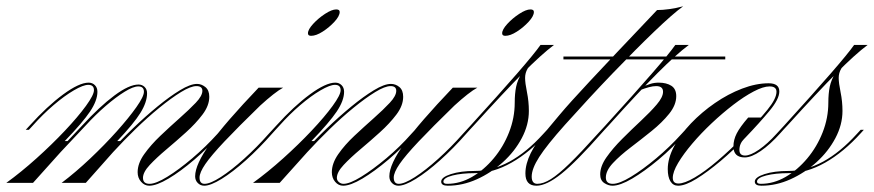

<svg xmlns="http://www.w3.org/2000/svg" viewBox="-82 -582 2781 611"><path d="M10 -169H0L12 -182Q68 -244 119 -281.5Q170 -319 200 -319Q212 -319 220 -311Q228 -303 228 -290Q228 -262 204.5 -227Q181 -192 124 -133H137L111 -98L23 0H-62Q-15 -34 34 -78Q83 -122 124.5 -166Q166 -210 191.5 -245Q217 -280 217 -295Q217 -312 199 -312Q183 -312 153 -294.5Q123 -277 88.5 -247.5Q54 -218 22 -182ZM393 9Q378 9 367 -3.5Q356 -16 356 -34Q356 -62 377 -91.5Q398 -121 428.5 -150Q459 -179 489.5 -206Q520 -233 541 -255Q562 -277 562 -293Q562 -308 543 -308Q525 -308 494 -289Q463 -270 425 -239Q387 -208 349 -171Q311 -134 278 -98H268Q301 -135 340.5 -173Q380 -211 419 -243Q458 -275 491 -295Q524 -315 545 -315Q559 -315 571.5 -305Q584 -295 584 -274Q584 -246 562.5 -217.5Q541 -189 510 -161Q479 -133 447.5 -106.5Q416 -80 394.5 -57Q373 -34 373 -16Q373 3 394 3Q414 3 450.5 -19.5Q487 -42 529.5 -78Q572 -114 610 -156L621 -169H631L622 -159Q581 -112 536.5 -74Q492 -36 454 -13.5Q416 9 393 9ZM111 -98H100L179 -182Q235 -243 282 -278Q329 -313 359 -313Q370 -313 378 -305.5Q386 -298 386 -285Q386 -257 365 -223Q344 -189 291 -133H304L278 -98L191 0H114Q159 -34 205 -77.5Q251 -121 289.5 -164Q328 -207 352 -241Q376 -275 376 -290Q376 -307 358 -307Q342 -307 314.5 -290Q287 -273 254.5 -245Q222 -217 190 -182Z M568 9Q556 9 547.5 0.5Q539 -8 539 -21Q539 -59 587 -125.5Q635 -192 741 -303H819Q806 -296 787.5 -281.5Q769 -267 746 -246Q675 -177 632.5 -132Q590 -87 571.5 -60Q553 -33 553 -17Q553 3 569 3Q587 3 620.5 -18.5Q654 -40 694.5 -76.5Q735 -113 773 -156L785 -169H795L786 -159Q743 -110 700.5 -72Q658 -34 623 -12.5Q588 9 568 9ZM988 -552Q999 -552 999 -544Q999 -531 982.5 -513Q966 -495 945 -481.5Q924 -468 908 -468Q898 -468 898 -476Q898 -488 914.5 -506Q931 -524 952.5 -538Q974 -552 988 -552Z M795 -169H785L797 -182Q853 -244 904 -281.5Q955 -319 985 -319Q997 -319 1005 -311Q1013 -303 1013 -290Q1013 -262 989.5 -227Q966 -192 909 -133H922L896 -98L808 0H723Q770 -34 819 -78Q868 -122 909.5 -166Q951 -210 976.5 -245Q1002 -280 1002 -295Q1002 -312 984 -312Q968 -312 938 -294.5Q908 -277 873.5 -247.5Q839 -218 807 -182ZM1010 9Q995 9 984.5 -3.5Q974 -16 974 -34Q974 -62 994.5 -91.5Q1015 -121 1046 -150Q1077 -179 1107.5 -206Q1138 -233 1158.5 -255Q1179 -277 1179 -293Q1179 -308 1161 -308Q1143 -308 1112 -289Q1081 -270 1043 -239Q1005 -208 967 -171Q929 -134 896 -98H885Q918 -135 957.5 -173Q997 -211 1036 -243Q1075 -275 1108 -295Q1141 -315 1162 -315Q1177 -315 1189 -305Q1201 -295 1201 -274Q1201 -246 1179.5 -217.5Q1158 -189 1127 -161Q1096 -133 1064.5 -106.5Q1033 -80 1011.5 -57Q990 -34 990 -16Q990 -8 996.5 -2.5Q1003 3 1011 3Q1031 3 1067.5 -19.5Q1104 -42 1147 -78Q1190 -114 1227 -156L1239 -169H1249L1240 -159Q1199 -112 1154 -74Q1109 -36 1071 -13.5Q1033 9 1010 9Z M1186 9Q1174 9 1165.5 0.5Q1157 -8 1157 -21Q1157 -59 1205 -125.5Q1253 -192 1359 -303H1437Q1424 -296 1405.5 -281.5Q1387 -267 1364 -246Q1293 -177 1250.5 -132Q1208 -87 1189.5 -60Q1171 -33 1171 -17Q1171 3 1187 3Q1205 3 1238.5 -18.5Q1272 -40 1312.5 -76.5Q1353 -113 1391 -156L1403 -169H1413L1404 -159Q1361 -110 1318.5 -72Q1276 -34 1241 -12.5Q1206 9 1186 9ZM1606 -552Q1617 -552 1617 -544Q1617 -531 1600.5 -513Q1584 -495 1563 -481.5Q1542 -468 1526 -468Q1516 -468 1516 -476Q1516 -488 1532.5 -506Q1549 -524 1570.5 -538Q1592 -552 1606 -552Z M1413 -169H1403L1415 -182Q1507 -283 1563.5 -348Q1620 -413 1638 -439H1681Q1641 -409 1582 -349.5Q1523 -290 1426 -183ZM1660 -159Q1605 -98 1546 -64.5Q1487 -31 1430 -31Q1387 -31 1358 -23.5Q1329 -16 1329 -4Q1329 3 1341 3Q1382 3 1420 -19Q1458 -41 1489 -78Q1520 -115 1538 -161Q1556 -207 1556 -255Q1556 -284 1560.5 -306Q1565 -328 1579.5 -352Q1594 -376 1625 -408L1680 -439Q1644 -412 1624.5 -394.5Q1605 -377 1597 -363.5Q1589 -350 1589 -334Q1589 -318 1595 -288.5Q1601 -259 1601 -229Q1601 -185 1578.5 -142.5Q1556 -100 1518.5 -66Q1481 -32 1435.5 -11.5Q1390 9 1343 9Q1322 9 1322 -4Q1322 -18 1353 -28Q1384 -38 1429 -38Q1540 -38 1647 -156L1659 -169H1669Z M1711 -393V-402H2226V-393ZM1716 -185Q1658 -120 1634 -82.5Q1610 -45 1610 -20Q1610 3 1628 3Q1647 3 1671 -12Q1695 -27 1730.5 -61.5Q1766 -96 1820 -156L1832 -169H1842L1833 -159Q1752 -67 1704.5 -29Q1657 9 1625 9Q1590 9 1590 -30Q1590 -91 1659 -169Q1679 -193 1697 -214.5Q1715 -236 1738 -261.5Q1761 -287 1795 -323.5Q1829 -360 1881 -415Q1933 -470 2009 -550Q2026 -550 2048 -553Q2070 -556 2092 -562Q2060 -539 2001 -482.5Q1942 -426 1868 -349Q1794 -272 1716 -185Z M1842 -169H1832L1844 -182Q1936 -283 1992.5 -348Q2049 -413 2067 -439H2110Q2070 -409 2010.5 -349.5Q1951 -290 1855 -183ZM1868 3Q1889 3 1926 -19.5Q1963 -42 2006 -78Q2049 -114 2087 -156L2099 -169H2109L2100 -159Q2059 -112 2013.5 -74Q1968 -36 1929.5 -13.5Q1891 9 1867 9Q1854 9 1841 0.5Q1828 -8 1828 -27Q1828 -53 1848 -81.5Q1868 -110 1898 -140Q1928 -170 1958 -198Q1988 -226 2008 -249.5Q2028 -273 2028 -290Q2028 -308 2006 -308Q1996 -308 1983 -304.5Q1970 -301 1954 -295L1962 -306Q1975 -311 1987.5 -315Q2000 -319 2014 -319Q2039 -319 2054.5 -309Q2070 -299 2070 -276Q2070 -248 2047.5 -220Q2025 -192 1991.5 -165Q1958 -138 1924.5 -112.5Q1891 -87 1868.5 -63Q1846 -39 1846 -17Q1846 3 1868 3Z M2076 9Q2060 9 2051.5 -5Q2043 -19 2043 -44Q2043 -78 2063 -116Q2083 -154 2117 -189.5Q2151 -225 2193 -254Q2235 -283 2279.5 -300Q2324 -317 2364 -317Q2398 -317 2398 -291Q2398 -267 2367 -229.5Q2336 -192 2289 -143Q2252 -104 2211 -69.5Q2170 -35 2134.5 -13Q2099 9 2076 9ZM2077 2Q2096 2 2128.5 -17Q2161 -36 2201 -70Q2241 -104 2284 -148Q2331 -197 2360 -232.5Q2389 -268 2389 -290Q2389 -307 2367 -307Q2347 -307 2316.5 -291Q2286 -275 2251.5 -248.5Q2217 -222 2183 -190Q2149 -158 2121 -125Q2093 -92 2076 -63.5Q2059 -35 2059 -16Q2059 2 2077 2ZM2402 -159Q2369 -122 2339 -101.5Q2309 -81 2288 -81Q2252 -81 2252 -116Q2252 -137 2262.5 -157.5Q2273 -178 2299 -208H2347L2286 -140Q2271 -125 2271 -105Q2271 -87 2289 -87Q2306 -87 2333 -105.5Q2360 -124 2389 -156L2401 -169H2411Z M2411 -169H2401L2413 -182Q2505 -283 2561.5 -348Q2618 -413 2636 -439H2679Q2639 -409 2580 -349.5Q2521 -290 2424 -183ZM2658 -159Q2603 -98 2544 -64.5Q2485 -31 2428 -31Q2385 -31 2356 -23.5Q2327 -16 2327 -4Q2327 3 2339 3Q2380 3 2418 -19Q2456 -41 2487 -78Q2518 -115 2536 -161Q2554 -207 2554 -255Q2554 -284 2558.5 -306Q2563 -328 2577.5 -352Q2592 -376 2623 -408L2678 -439Q2642 -412 2622.5 -394.5Q2603 -377 2595 -363.5Q2587 -350 2587 -334Q2587 -318 2593 -288.5Q2599 -259 2599 -229Q2599 -185 2576.5 -142.5Q2554 -100 2516.5 -66Q2479 -32 2433.5 -11.5Q2388 9 2341 9Q2320 9 2320 -4Q2320 -18 2351 -28Q2382 -38 2427 -38Q2538 -38 2645 -156L2657 -169H2667Z"/></svg>

Font: Ballet
Style: Regular
Weight: 400
Designer: Maximiliano R. Sproviero
Foundry: Omnibus-Type
Version: Version 1.100